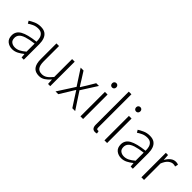

<svg xmlns="http://www.w3.org/2000/svg" viewBox="148 -1687 2669 2669"><g transform="rotate(45 1482.0 -353.0)"><path d="M197 12Q139 12 98 -21Q57 -54 57 -121Q57 -201 131 -242.5Q205 -284 364 -302Q365 -338 356.5 -371.5Q348 -405 323.5 -427Q299 -449 254 -449Q206 -449 166.5 -430.5Q127 -412 102 -394L80 -431Q107 -449 154.5 -471Q202 -493 260 -493Q318 -493 352 -468.5Q386 -444 401 -401Q416 -358 416 -305V0H373L367 -62H365Q329 -32 286 -10Q243 12 197 12ZM207 -32Q247 -32 284.5 -51Q322 -70 364 -106V-265Q269 -253 213 -234.5Q157 -216 133 -188.5Q109 -161 109 -124Q109 -74 138 -53Q167 -32 207 -32Z M723 12Q648 12 612.5 -34Q577 -80 577 -173V-481H628V-180Q628 -105 653 -69.5Q678 -34 734 -34Q776 -34 810 -56.5Q844 -79 885 -129V-481H936V0H893L888 -80H885Q850 -39 811 -13.5Q772 12 723 12Z M1040 0 1202 -252 1053 -481H1110L1185 -362Q1196 -342 1209 -322.5Q1222 -303 1235 -283H1239Q1251 -303 1263 -322.5Q1275 -342 1288 -362L1359 -481H1413L1264 -247L1426 0H1370L1287 -128Q1260 -173 1231 -216H1227Q1213 -195 1200 -172.5Q1187 -150 1173 -128L1094 0Z M1530 0V-481H1582V0ZM1557 -594Q1539 -594 1527.5 -606Q1516 -618 1516 -638Q1516 -656 1527.5 -668Q1539 -680 1557 -680Q1575 -680 1586.5 -668Q1598 -656 1598 -638Q1598 -618 1586.5 -606Q1575 -594 1557 -594Z M1826 12Q1762 12 1762 -71V-718H1814V-65Q1814 -33 1835 -33Q1838 -33 1842 -33Q1846 -33 1853 -35L1861 6Q1854 9 1846 10.5Q1838 12 1826 12Z M2002 0V-481H2054V0ZM2029 -594Q2011 -594 1999.5 -606Q1988 -618 1988 -638Q1988 -656 1999.5 -668Q2011 -680 2029 -680Q2047 -680 2058.5 -668Q2070 -656 2070 -638Q2070 -618 2058.5 -606Q2047 -594 2029 -594Z M2341 12Q2283 12 2242 -21Q2201 -54 2201 -121Q2201 -201 2275 -242.5Q2349 -284 2508 -302Q2509 -338 2500.5 -371.5Q2492 -405 2467.5 -427Q2443 -449 2398 -449Q2350 -449 2310.5 -430.5Q2271 -412 2246 -394L2224 -431Q2251 -449 2298.5 -471Q2346 -493 2404 -493Q2462 -493 2496 -468.5Q2530 -444 2545 -401Q2560 -358 2560 -305V0H2517L2511 -62H2509Q2473 -32 2430 -10Q2387 12 2341 12ZM2351 -32Q2391 -32 2428.5 -51Q2466 -70 2508 -106V-265Q2413 -253 2357 -234.5Q2301 -216 2277 -188.5Q2253 -161 2253 -124Q2253 -74 2282 -53Q2311 -32 2351 -32Z M2728 0V-481H2771L2777 -392H2779Q2803 -437 2838 -465Q2873 -493 2916 -493Q2929 -493 2940.5 -491Q2952 -489 2964 -483L2953 -437Q2941 -442 2932 -443.5Q2923 -445 2909 -445Q2877 -445 2842 -418Q2807 -391 2780 -324V0Z"/></g></svg>

Font: Assistant Light
Style: Regular
Weight: 300
Designer: Hebrew By Ben Nathan, Latin by Paul Hunt
Version: Version 3.000